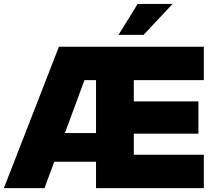

<svg xmlns="http://www.w3.org/2000/svg" viewBox="-20 -968 1098 988"><path d="M0 0 283.2 -727.5H1028.8V-555.7H668.5V-446.3H1001V-280.3H668.5V-171.9H1028.8V0H474.1V-135.7H259.3L209 0ZM314 -283.2H474.1V-555.7H414.6ZM589.8 -788.6 688.5 -947.8H868.2L718.8 -788.6Z"/></svg>

Font: Inter Display Black
Style: Regular
Weight: 900
Designer: Rasmus Andersson
Foundry: rsms
Version: Version 4.000;git-a52131595